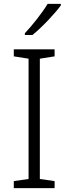

<svg xmlns="http://www.w3.org/2000/svg" viewBox="-20 -968 351 988"><path d="M293 -940V-948H225C199 -904 145 -836 108 -797V-788H147C197 -828 263 -899 293 -940ZM261 0V-36L185 -47V-666L261 -678V-714H51V-678L127 -666V-47L51 -36V0Z"/></svg>

Font: Noto Sans Malayalam Light
Style: Regular
Weight: 300
Designer: Jelle Bosma - Monotype Design Team
Foundry: Monotype Imaging Inc.
Version: Version 2.104